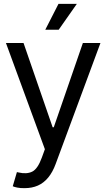

<svg xmlns="http://www.w3.org/2000/svg" viewBox="-20 -768 550 992"><path d="M107.4 204.1Q85.9 204.6 69.3 201.2Q52.7 197.8 45.9 194.3L67.4 121.1L75.7 123Q117.7 132.8 146.2 118.9Q174.8 105 196.3 45.9L211.9 2.9L10.7 -545.9H101.6L252 -110.4H257.8L408.2 -545.9H499L267.6 79.1Q252 121.6 229 149.4Q206.1 177.2 175.8 190.7Q145.5 204.1 107.4 204.1ZM213.9 -614.3 282.2 -748H377L283.2 -614.3Z"/></svg>

Font: Inter Tight
Style: Regular
Weight: 400
Designer: Rasmus Andersson
Foundry: rsms
Version: Version 3.002